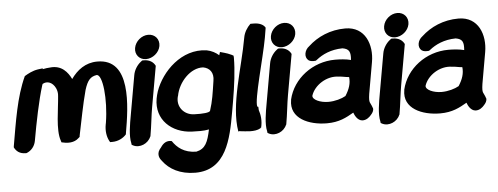

<svg xmlns="http://www.w3.org/2000/svg" viewBox="-54 -767 2978 1149"><g transform="rotate(-5 1435.5 -192.5)"><path d="M7 -9C19 15 39 32 75 32H80C109 21 130 -4 136 -36C156 -149 181 -274 209 -364C210 -367 211 -369 212 -372C239 -388 272 -377 290 -340C297 -325 300 -309 298 -292C293 -216 267 -91 291 -24L294 -14L305 -12C329 -6 370 -4 397 -30L405 -37L406 -45C425 -135 441 -225 465 -314C483 -371 501 -391 539 -397C575 -397 592 -249 569 -107L567 -97C560 -59 566 -25 578 -1L584 10H597C632 10 663 -6 682 -28L683 -35C711 -195 754 -478 549 -477C478 -477 427 -437 391 -386C371 -427 335 -474 265 -466C252 -465 237 -464 220 -460L221 -465L191 -461C159 -456 131 -441 110 -428C54 -307 33 -160 8 -17Z M782 -538C775 -499 802 -466 842 -466C882 -466 921 -498 928 -537C935 -577 908 -610 867 -610C827 -610 789 -578 782 -538ZM721 -138C712 -88 699 -17 710 28L711 37L720 42C758 61 810 39 826 -2L828 -4V-7C838 -61 844 -129 853 -178L896 -421C885 -444 862 -460 828 -460H818L809 -453C786 -435 768 -406 763 -376Z M884 -225C862 -99 957 -15 1077 -10C1112 -9 1145 -7 1180 -14C1164 61 1149 100 1093 112C1019 111 978 75 952 36C923 29 901 43 885 68C878 75 873 83 869 92C859 122 877 141 884 150C921 200 985 237 1077 237C1261 237 1299 56 1327 -105L1338 -168C1354 -261 1366 -353 1366 -429L1365 -441L1354 -447C1338 -454 1324 -460 1311 -463L1286 -470L1280 -451C1262 -467 1238 -481 1207 -487C1058 -508 936 -385 895 -268C891 -254 886 -239 884 -225ZM1012 -228 1013 -230C1028 -313 1102 -391 1177 -387C1217 -380 1241 -350 1232 -301C1221 -228 1215 -182 1196 -124C1191 -114 1154 -110 1100 -112C1038 -114 995 -167 1012 -228Z M1438 -542C1407 -365 1326 -149 1354 14L1360 12L1375 14C1393 15 1452 27 1487 6L1491 1V6C1503 -38 1496 -77 1487 -103L1486 -123L1480 -125C1467 -166 1539 -409 1561 -531L1571 -591C1561 -610 1535 -622 1502 -622H1482C1461 -602 1443 -573 1438 -542Z M1598 -538C1591 -499 1618 -466 1658 -466C1698 -466 1737 -498 1744 -537C1751 -577 1724 -610 1683 -610C1643 -610 1605 -578 1598 -538ZM1537 -138C1528 -88 1515 -17 1526 28L1527 37L1536 42C1574 61 1626 39 1642 -2L1644 -4V-7C1654 -61 1660 -129 1669 -178L1712 -421C1701 -444 1678 -460 1644 -460H1634L1625 -453C1602 -435 1584 -406 1579 -376Z M1685 -147C1665 -36 1780 11 1887 11C1961 11 2004 -13 2049 -39C2055 -22 2070 9 2098 12C2123 14 2142 -3 2152 -15C2162 -26 2172 -39 2169 -56L2168 -57C2156 -95 2145 -82 2154 -143L2187 -331C2205 -433 2165 -545 2045 -545C1954 -545 1877 -510 1821 -458C1792 -437 1784 -395 1809 -375C1820 -367 1835 -366 1853 -368L1860 -373C1896 -402 1948 -427 2018 -428C2059 -421 2067 -402 2063 -354C2033 -362 1996 -364 1968 -364C1834 -364 1714 -274 1685 -149ZM1814 -161C1833 -222 1909 -273 1982 -261H1984C2003 -260 2019 -255 2043 -253C2047 -215 2036 -181 2011 -142C1987 -128 1946 -116 1907 -116C1858 -116 1811 -137 1814 -161Z M2278 -538C2271 -499 2298 -466 2338 -466C2378 -466 2417 -498 2424 -537C2431 -577 2404 -610 2363 -610C2323 -610 2285 -578 2278 -538ZM2217 -138C2208 -88 2195 -17 2206 28L2207 37L2216 42C2254 61 2306 39 2322 -2L2324 -4V-7C2334 -61 2340 -129 2349 -178L2392 -421C2381 -444 2358 -460 2324 -460H2314L2305 -453C2282 -435 2264 -406 2259 -376Z M2365 -147C2345 -36 2460 11 2567 11C2641 11 2684 -13 2729 -39C2735 -22 2750 9 2778 12C2803 14 2822 -3 2832 -15C2842 -26 2852 -39 2849 -56L2848 -57C2836 -95 2825 -82 2834 -143L2867 -331C2885 -433 2845 -545 2725 -545C2634 -545 2557 -510 2501 -458C2472 -437 2464 -395 2489 -375C2500 -367 2515 -366 2533 -368L2540 -373C2576 -402 2628 -427 2698 -428C2739 -421 2747 -402 2743 -354C2713 -362 2676 -364 2648 -364C2514 -364 2394 -274 2365 -149ZM2494 -161C2513 -222 2589 -273 2662 -261H2664C2683 -260 2699 -255 2723 -253C2727 -215 2716 -181 2691 -142C2667 -128 2626 -116 2587 -116C2538 -116 2491 -137 2494 -161Z"/></g></svg>

Font: Snowfall
Style: BlkObl
Weight: 900
Designer: Jasper
Foundry: Cannot Into Space Fonts
Version: Version 0.9